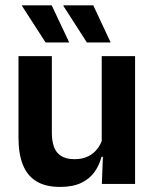

<svg xmlns="http://www.w3.org/2000/svg" viewBox="-20 -706 594 737"><path d="M179 -490.5V-195.5Q179 -165 187.2 -142.2Q195.5 -119.5 214.8 -107.2Q234 -95 266.5 -95Q296 -95 317.5 -105.5Q339 -116 353 -133.8Q367 -151.5 373.5 -173.5L393.5 -104H369.5Q361.5 -72 342.8 -45.8Q324 -19.5 291.8 -4Q259.5 11.5 211 11.5Q155 11.5 119.8 -10Q84.5 -31.5 67.8 -73.5Q51 -115.5 51 -177V-490.5ZM498.5 -490.5V0H371L375.5 -119L370.5 -129.5V-490.5ZM178.5 -685.5 245.5 -543.5V-543H155L64 -684V-685.5ZM338 -685.5 404.5 -543.5V-543H313.5L223.5 -683V-685.5Z"/></svg>

Font: Anek Latin Medium SemiBold
Style: Regular
Weight: 600
Version: Version 1.003